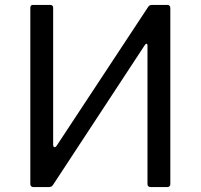

<svg xmlns="http://www.w3.org/2000/svg" viewBox="-20 -762 817 782"><path d="M184.6 -742Q196.5 -742 196.5 -729.7V-171.3Q196.5 -165.1 201.1 -163Q205.7 -160.9 211 -168.8L582.2 -732Q586.5 -738.9 590.5 -740.4Q594.5 -742 602.4 -742H661.1Q673.7 -742 673.7 -728.4V-12.8Q673.7 0 660.3 0H594.6Q580.7 0 580.7 -12.6V-577.1Q580.7 -582.8 577.2 -583.8Q573.7 -584.8 569.3 -577.6L195.7 -8.5Q191.2 -2.1 186.1 -1.1Q181.1 0 174.5 0H116.3Q110.7 0 107.1 -3.2Q103.5 -6.4 103.5 -12.2V-730.1Q103.5 -742 114.1 -742Z"/></svg>

Font: Libre Franklin Thin
Style: Regular
Weight: 100
Designer: Pablo Impallari, Rodrigo Fuenzalida, Nhung Nguyen
Foundry: Impallari Type
Version: Version 3.000